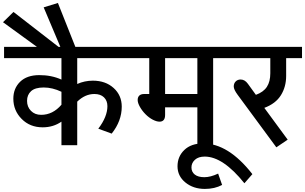

<svg xmlns="http://www.w3.org/2000/svg" viewBox="-42 -958 2013 1267"><path d="M467.6 0H363.5V-155.2Q309.4 -117.8 239.6 -117.8Q155.7 -117.8 100.9 -173.2Q46 -228.5 46 -306.9Q46 -374.6 90.7 -418.4Q135.5 -462.1 216.6 -462.3Q297.8 -462.6 363.5 -432.8V-574.3H-15.2V-648.6H839.7V-574.3H467.6V-403.9Q516.7 -425.7 570.8 -425.7Q654.2 -425.7 707.8 -377.4Q761.4 -329.1 761.4 -254.3Q761.4 -159.8 695.1 -76.3L606.7 -108.7Q666.8 -188.1 666.8 -257.3Q666.8 -293.7 644.1 -315.7Q621.3 -337.7 580.9 -337.7Q519.2 -337.7 467.6 -287.2ZM229.5 -200.2Q306.4 -200.2 363.5 -266.9V-352.4Q303.8 -380.7 246.7 -380.7Q189.6 -380.7 163 -356.4Q136.5 -332.2 136.5 -292.5Q136.5 -252.8 162.3 -226.5Q188.1 -200.2 229.5 -200.2Z M229 -628.9 -22.2 -811.4 47 -879.2 362 -635 246.2 -909.5 340.2 -938.3 463.1 -628.9Z M1260.4 0V-249.7H1047.5V-199.7Q1047.5 -155.2 1010.6 -155.2Q991.4 -155.2 966.4 -168.1Q941.4 -181 918.9 -203.5Q896.4 -226 881.4 -252.5Q866.5 -279.1 866.5 -298Q866.5 -317 877.4 -327.4Q888.3 -337.7 910 -337.7H942.9V-574.3H809.4V-648.6H1493.4V-574.3H1364.5V0ZM1260.4 -574.3H1047.5V-337.7H1260.4Z M1309.9 288.7Q1233.6 288.7 1181.5 246.2Q1129.4 203.7 1129.4 139.3Q1129.4 74.8 1174.4 31.6Q1219.4 -11.6 1298.3 -11.6Q1465.1 -11.6 1623.4 191.1L1570.8 251.3Q1429.7 75.3 1308.9 75.3Q1267.4 75.3 1244.4 96.3Q1221.4 117.3 1221.4 146.9Q1221.4 176.4 1243.4 193.9Q1265.4 211.3 1306.4 211.3Q1347.3 211.3 1397.4 187.6L1423.7 262.4Q1374.6 288.7 1309.9 288.7Z M1526.3 -332.2Q1500.5 -367 1500.5 -387.3Q1500.5 -407.5 1513.1 -420.4Q1525.8 -433.3 1546 -433.3Q1573.3 -433.3 1593.5 -405.5L1646.6 -332.2Q1696.7 -350.4 1719.2 -385Q1741.7 -419.6 1741.7 -474.2V-574.3H1463.1V-648.6H1951V-574.3H1846.3V-457.5Q1846.3 -385.2 1811.7 -329.6Q1777 -274 1702.2 -246.2L1856.4 -36.4L1781.6 14.2Z"/></svg>

Font: Khula Semibold
Style: Regular
Weight: 600
Designer: Erin McLaughlin, Steve Matteson
Version: Version 1.000;PS 1.0;hotconv 1.0.72;makeotf.lib2.5.5900; ttf